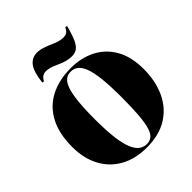

<svg xmlns="http://www.w3.org/2000/svg" viewBox="-265 -1146 1322 1322"><g transform="rotate(-45 396.0 -485.0)"><path d="M392 14Q282 14 201 -31Q120 -76 76 -158.5Q32 -241 32 -352Q32 -483 78.5 -570Q125 -657 210 -700.5Q295 -744 409 -744Q511 -744 590.5 -703Q670 -662 715 -582Q760 -502 760 -383Q760 -267 718 -177Q676 -87 594.5 -36.5Q513 14 392 14ZM410 -3Q438 -3 458 -18Q478 -33 490.5 -71.5Q503 -110 509 -178.5Q515 -247 515 -355Q515 -466 507 -538Q499 -610 483 -651.5Q467 -693 444 -710Q421 -727 390 -727Q363 -727 342 -711.5Q321 -696 306.5 -657.5Q292 -619 284.5 -550.5Q277 -482 277 -377Q277 -265 286.5 -192.5Q296 -120 314 -78.5Q332 -37 356.5 -20Q381 -3 410 -3ZM473 -795Q448 -795 422.5 -801.5Q397 -808 365 -823Q331 -839 309.5 -844.5Q288 -850 272 -850Q257 -850 242.5 -842.5Q228 -835 213 -809L200 -812Q211 -908 241 -946Q271 -984 320 -984Q346 -984 374 -975Q402 -966 426 -955Q461 -939 483.5 -933.5Q506 -928 523 -928Q543 -928 556 -936.5Q569 -945 582 -970L596 -967Q578 -897 560.5 -859.5Q543 -822 522 -808.5Q501 -795 473 -795Z"/></g></svg>

Font: Literata 72pt Black
Style: Regular
Weight: 900
Designer: Latin by Veronika Burian and Jose Scaglione. Greek by Irene Vlachou. Cyrillic by Vera Evstafieva.
Foundry: TypeTogether
Version: Version 3.002